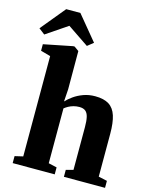

<svg xmlns="http://www.w3.org/2000/svg" viewBox="-185 -1128 969 1222"><g transform="rotate(15 299.5 -517.0)"><path d="M74 -58.5V-719.5L9.5 -737.5V-780.5L199.5 -818.5H209L239 -797L239.5 -545L234 -463.5Q251.5 -482.5 278.5 -501.8Q305.5 -521 340.8 -534Q376 -547 418 -547Q475.5 -547 509 -525.8Q542.5 -504.5 557 -459.2Q571.5 -414 571.5 -341V-58.5L628.5 -46V0H357.5V-46L405 -58.5V-340.5Q405 -380.5 399.2 -405.8Q393.5 -431 379 -443Q364.5 -455 338 -455Q318.5 -455 300.2 -450Q282 -445 267.2 -436.8Q252.5 -428.5 242 -420V-58.5L297 -46V0H20V-46ZM2 -842.5 -37.5 -873 95.5 -1034.5H189L322 -873.5L283 -842.5L142.5 -937.5Z"/></g></svg>

Font: Merriweather 72pt Black
Style: Regular
Weight: 900
Version: Version 2.100